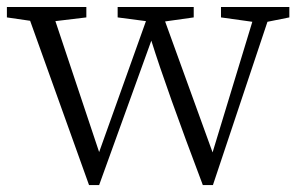

<svg xmlns="http://www.w3.org/2000/svg" viewBox="-22 -531 867 557"><path d="M817.4 -510.7V-480.5L753.9 -467.8L595.7 5.9H566.4Q460 -275.4 417 -413.1L265.6 5.9H236.3L65.4 -470.7L-2 -480.5V-510.7H228.5V-480.5L138.7 -469.7L265.6 -89.8L401.4 -469.7L319.3 -480.5V-510.7H540V-480.5L457 -468.8L594.7 -88.9L710 -467.8L619.1 -480.5V-510.7Z"/></svg>

Font: GenYoMin TW TTF Light
Style: Regular
Weight: 300
Version: Version 1.300